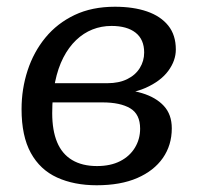

<svg xmlns="http://www.w3.org/2000/svg" viewBox="-20 -538 599 570"><path d="M268 -45Q308 -45 336.5 -59.5Q365 -74 380.5 -99.5Q396 -125 396 -156Q396 -199 366.5 -216.5Q337 -234 284 -234H114L125 -291H299Q333 -291 357.5 -303Q382 -315 395 -336Q408 -357 408 -382Q408 -421 382.5 -441Q357 -461 311 -461Q281 -461 254.5 -450.5Q228 -440 206 -419Q184 -398 168 -367Q152 -336 143.5 -294.5Q135 -253 135 -202Q135 -151 149.5 -116Q164 -81 194 -63Q224 -45 268 -45ZM321 -518Q376 -518 416.5 -504Q457 -490 479.5 -462Q502 -434 502 -391Q502 -358 479.5 -327.5Q457 -297 412 -277Q367 -257 297 -257L337 -283L332 -249L305 -274Q360 -274 401.5 -261.5Q443 -249 466.5 -223.5Q490 -198 490 -157Q490 -107 463.5 -69Q437 -31 387.5 -9.5Q338 12 267 12Q200 12 149.5 -11Q99 -34 71.5 -84Q44 -134 44 -214Q44 -274 62 -329Q80 -384 115 -426.5Q150 -469 201.5 -493.5Q253 -518 321 -518Z"/></svg>

Font: Roboto Serif 20pt
Style: Italic
Weight: 400
Italic angle: -10°
Designer: Greg Gazdowicz
Foundry: Commercial Type
Version: Version 1.008